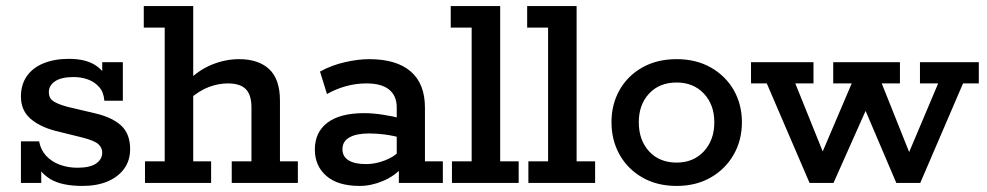

<svg xmlns="http://www.w3.org/2000/svg" viewBox="-20 -603 3255 633"><path d="M252 10Q182 10 144.5 -13.5Q107 -37 93 -79L116 -86V0H49V-137H109Q114 -109 132 -89.5Q150 -70 177 -60Q204 -50 235 -50Q277 -50 297 -64Q317 -78 317 -100Q317 -116 304.5 -127.5Q292 -139 254 -149L161 -172Q109 -186 79 -213Q49 -240 49 -285Q49 -324 68.5 -352Q88 -380 124 -394.5Q160 -409 207 -409Q262 -409 294.5 -388Q327 -367 339 -329L317 -328V-398H385V-271H324Q322 -299 307 -316Q292 -333 270 -341Q248 -349 223 -349Q182 -349 161.5 -335Q141 -321 141 -299Q141 -280 155 -270Q169 -260 202 -251L295 -229Q350 -216 379.5 -189Q409 -162 409 -111Q409 -74 389.5 -47Q370 -20 335 -5Q300 10 252 10Z M458 0V-71H523V-512H454V-583H617V-338L598 -335Q636 -373 680 -390.5Q724 -408 768 -408Q832 -408 867.5 -375Q903 -342 903 -271V-71H962V0H744V-71H809V-249Q809 -290 790.5 -309Q772 -328 731 -328Q701 -328 669.5 -316.5Q638 -305 604 -276L617 -307V-71H676V0Z M1166 10Q1094 10 1056 -23Q1018 -56 1018 -110Q1018 -167 1059.5 -198.5Q1101 -230 1181 -230Q1208 -230 1241.5 -225Q1275 -220 1304 -212L1288 -201V-249Q1288 -287 1263 -307.5Q1238 -328 1188 -328Q1154 -328 1121 -319Q1088 -310 1058 -293L1035 -367Q1073 -388 1117 -398Q1161 -408 1197 -408Q1287 -408 1334 -367.5Q1381 -327 1381 -248V-71H1440V0H1295V-64L1308 -53Q1282 -23 1243 -6.5Q1204 10 1166 10ZM1187 -62Q1217 -62 1248.5 -74Q1280 -86 1297 -105L1288 -77V-174L1304 -148Q1276 -156 1249 -159.5Q1222 -163 1197 -163Q1155 -163 1132 -150Q1109 -137 1109 -111Q1109 -87 1129 -74.5Q1149 -62 1187 -62Z M1470 0V-71H1535V-512H1466V-583H1629V-71H1690V0Z M1722 0V-71H1787V-512H1718V-583H1881V-71H1942V0Z M2211 10Q2146 10 2097.5 -18Q2049 -46 2022.5 -93.5Q1996 -141 1996 -200Q1996 -259 2022.5 -306Q2049 -353 2097.5 -380.5Q2146 -408 2211 -408Q2275 -408 2323.5 -380.5Q2372 -353 2399 -306Q2426 -259 2426 -200Q2426 -141 2399 -93.5Q2372 -46 2323.5 -18Q2275 10 2211 10ZM2211 -67Q2266 -67 2300.5 -104Q2335 -141 2335 -200Q2335 -258 2300.5 -294.5Q2266 -331 2211 -331Q2154 -331 2120 -294.5Q2086 -258 2086 -200Q2086 -141 2120 -104Q2154 -67 2211 -67Z M2649 0 2508 -328H2456V-398H2662V-328H2602L2706 -70H2678L2788 -328H2727V-398H2947V-328H2887L2990 -70H2964L3073 -328H3013V-398H3207V-328H3155L3014 0H2935L2822 -265H2846L2728 0Z"/></svg>

Font: Rokkitt SemiBold Medium
Style: Regular
Weight: 500
Version: Version 3.103